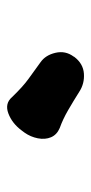

<svg xmlns="http://www.w3.org/2000/svg" viewBox="122 -930 256 540"><g transform="rotate(-90 250.0 -660.0)"><path d="M345 -674Q365 -660 371.5 -632Q378 -604 361 -581L360 -579Q341 -554 313 -552Q285 -550 262 -565Q235 -582 210 -596.5Q185 -611 160 -620Q141 -628 134 -644.5Q127 -661 131 -681.5Q135 -702 147 -719L153 -727Q173 -754 201 -764.5Q229 -775 247 -754Q277 -723 298 -708Q319 -693 345 -674Z"/></g></svg>

Font: Winky Sans
Style: Bold Italic
Weight: 700
Italic angle: -8.97852°
Designer: Simon Atzbach
Foundry: typofactur
Version: Version 1.205